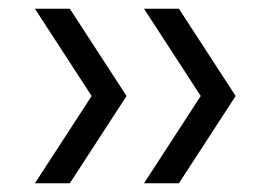

<svg xmlns="http://www.w3.org/2000/svg" viewBox="-20 -520 620 440"><path d="M270 -300 140 -500H60L190 -300L60 -100H140ZM520 -300 390 -500H310L440 -300L310 -100H390Z"/></svg>

Font: Gully Light
Style: Regular
Weight: 300
Designer: jaikishan Patel
Foundry: MagicType
Version: Version 1.000;Glyphs 3.2 (3242)